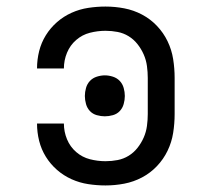

<svg xmlns="http://www.w3.org/2000/svg" viewBox="-20 -558 640 586"><path d="M302 8Q276 8 249.5 4Q223 0 198.5 -11Q174 -22 154 -39.5Q134 -57 120 -79.5Q106 -102 99.5 -128Q93 -154 93 -181Q93 -181 93 -181Q93 -181 93 -181H175Q175 -181 175 -181Q175 -181 175 -181Q175 -156 184.5 -133Q194 -110 212.5 -94Q231 -78 254.5 -72Q278 -66 302 -66Q321 -66 339 -69.5Q357 -73 372.5 -82.5Q388 -92 399.5 -106.5Q411 -121 418.5 -138Q426 -155 428.5 -173.5Q431 -192 431 -210V-320Q431 -338 428.5 -356.5Q426 -375 418.5 -392Q411 -409 399.5 -423.5Q388 -438 372.5 -447.5Q357 -457 339 -460.5Q321 -464 302 -464Q278 -464 254.5 -458Q231 -452 212.5 -436Q194 -420 184.5 -397Q175 -374 175 -349Q175 -349 175 -349Q175 -349 175 -349H93Q93 -349 93 -349Q93 -349 93 -349Q93 -376 99.5 -402Q106 -428 120 -450.5Q134 -473 154 -490.5Q174 -508 198.5 -519Q223 -530 249.5 -534Q276 -538 302 -538Q331 -538 359.5 -532.5Q388 -527 413.5 -513.5Q439 -500 459 -479Q479 -458 491.5 -432Q504 -406 508.5 -377.5Q513 -349 513 -320V-210Q513 -181 508.5 -152.5Q504 -124 491.5 -98Q479 -72 459 -51Q439 -30 413.5 -16.5Q388 -3 359.5 2.5Q331 8 302 8ZM300 -203Q288 -203 275.5 -206.5Q263 -210 254.5 -219Q246 -228 242.5 -240.5Q239 -253 239 -265Q239 -277 242.5 -289.5Q246 -302 254.5 -311Q263 -320 275.5 -324Q288 -328 300 -328Q312 -328 324.5 -324Q337 -320 345.5 -311Q354 -302 357.5 -289.5Q361 -277 361 -265Q361 -253 357.5 -240.5Q354 -228 345.5 -219Q337 -210 324.5 -206.5Q312 -203 300 -203Z"/></svg>

Font: Iosevka Slab Extended
Style: Regular
Weight: 400
Width: 7
Monospace: yes
Designer: Belleve Invis
Foundry: Belleve Invis
Version: Version 11.1.1; ttfautohint (v1.8.3)